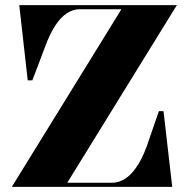

<svg xmlns="http://www.w3.org/2000/svg" viewBox="-20 -728 735 748"><path d="M26 0 453 -692H290Q264 -692 240 -676Q216 -660 195 -628Q174 -596 155 -544L106 -415H88L55 -708H669L242 -16H416Q445 -16 471 -34Q497 -52 520 -90Q543 -128 562 -188L599 -295H617L651 0Z"/></svg>

Font: Kalnia Thin SemiBold
Style: Regular
Weight: 600
Version: Version 1.105